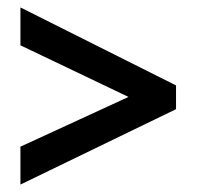

<svg xmlns="http://www.w3.org/2000/svg" viewBox="-20 -617 530 517"><path d="M35 -120 454 -323V-387L35 -597V-495L326 -356L35 -222Z"/></svg>

Font: Noto Sans Tamil Condensed SemiBold
Style: Regular
Weight: 600
Width: 3
Designer: Jelle Bosma - Monotype Design Team
Foundry: Monotype Imaging Inc.
Version: Version 2.004